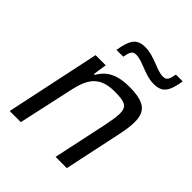

<svg xmlns="http://www.w3.org/2000/svg" viewBox="-202 -853 977 977"><g transform="rotate(45 286.5 -364.5)"><path d="M194 -604H243C251 -644 257 -658 283 -658C307 -658 330 -648 354 -639C386 -627 415 -615 451 -615C515 -615 533 -651 546 -729H497C489 -689 484 -675 457 -675C432 -675 411 -685 387 -694C355 -706 324 -718 289 -718C225 -718 208 -683 194 -604ZM138 -510 30 0H110L167 -260C189 -367 208 -448 337 -448C409 -448 436 -439 436 -387C436 -366 431 -335 423 -295L360 0H441L507 -311C515 -349 520 -383 520 -408C520 -485 486 -518 372 -518C279 -518 234 -485 206 -436H200L211 -510Z"/></g></svg>

Font: Saira UNSAM
Style: Italic
Weight: 400
Italic angle: -12°
Designer: Hector Gatti with collaboration of the Omnibus-Type team
Foundry: Omnibus-Type
Version: Version 0.072;PS 000.072;hotconv 1.0.88;makeotf.lib2.5.64775